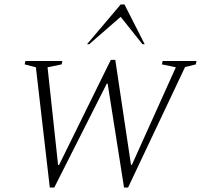

<svg xmlns="http://www.w3.org/2000/svg" viewBox="-20 -832 896 856"><path d="M202 4 140 -532 90 -545 93 -560H258L255 -545L192 -532L239 -96H243L474 -565H494L564 -97H568L764 -532L702 -545L705 -560H856L853 -545L805 -533L551 4H533L460 -459H456L222 4ZM368 -635 518 -812H535L625 -635H615L518 -757L378 -635Z"/></svg>

Font: Spectral SC ExtraLight
Style: Italic
Weight: 275
Italic angle: -10°
Designer: Jean-Baptiste Levee
Foundry: Production Type
Version: Version 2.001